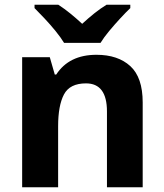

<svg xmlns="http://www.w3.org/2000/svg" viewBox="-20 -786 690 806"><path d="M385 -556Q475 -556 527 -508.5Q579 -461 579 -356V0H429V-318Q429 -436 341 -436Q273 -436 248.5 -389.5Q224 -343 224 -256V0H73V-546H189L210 -473H216Q270 -556 385 -556ZM527 -766V-752Q509 -735 485 -709Q461 -683 438.5 -656Q416 -629 402 -606H249Q235 -629 213 -656Q191 -683 167 -708.5Q143 -734 125 -752V-766H225Q251 -749 275 -729.5Q299 -710 325 -686Q351 -710 376 -730Q401 -750 427 -766Z"/></svg>

Font: Noto Sans Cherokee
Style: Bold
Weight: 700
Designer: Monotype Design Team
Foundry: Monotype Imaging Inc.
Version: Version 2.001; ttfautohint (v1.8.4.7-5d5b)